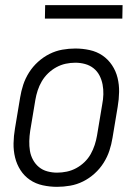

<svg xmlns="http://www.w3.org/2000/svg" viewBox="-20 -716 540 744"><path d="M201 8Q173 8 145.5 2Q118 -4 96 -19Q74 -34 59.5 -56.5Q45 -79 38.5 -105.5Q32 -132 32.5 -160.5Q33 -189 38 -218L58 -338Q62 -363 70 -387.5Q78 -412 92.5 -435Q107 -458 127.5 -476.5Q148 -495 172 -507Q196 -519 221.5 -523.5Q247 -528 272 -528Q300 -528 327.5 -522Q355 -516 377 -501Q399 -486 414 -463.5Q429 -441 435.5 -414.5Q442 -388 441.5 -359.5Q441 -331 436 -302L416 -182Q412 -157 404 -132.5Q396 -108 381.5 -85Q367 -62 346.5 -43.5Q326 -25 302 -13Q278 -1 252 3.5Q226 8 201 8ZM201 -47Q220 -47 239 -51Q258 -55 275.5 -64.5Q293 -74 307.5 -88Q322 -102 331.5 -119Q341 -136 347 -154.5Q353 -173 356 -191L376 -311Q380 -331 380.5 -350.5Q381 -370 377.5 -388.5Q374 -407 365.5 -423.5Q357 -440 342.5 -451.5Q328 -463 309.5 -468Q291 -473 272 -473Q253 -473 234.5 -469Q216 -465 198.5 -455.5Q181 -446 166.5 -432Q152 -418 142 -401Q132 -384 126 -365.5Q120 -347 117 -329L97 -209Q94 -189 93.5 -169.5Q93 -150 96 -131.5Q99 -113 108 -96.5Q117 -80 131 -68.5Q145 -57 163.5 -52Q182 -47 201 -47ZM154 -644 155 -696H455L454 -644Z"/></svg>

Font: Iosevka Light
Style: Italic
Weight: 300
Italic angle: -9°
Monospace: yes
Designer: Belleve Invis
Foundry: Belleve Invis
Version: Version 32.5.0; ttfautohint (v1.8.4)